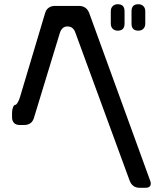

<svg xmlns="http://www.w3.org/2000/svg" viewBox="-20 -783 768 908"><path d="M634 -638Q649 -638 658 -647Q667 -656 667 -671V-730Q667 -745 658 -754Q649 -763 634 -763Q602 -763 602 -730V-671Q602 -638 634 -638ZM537 -638Q569 -638 569 -671V-730Q569 -763 537 -763Q522 -763 513 -754Q504 -745 504 -730V-671Q504 -656 513 -647Q522 -638 537 -638ZM72 -192H96Q112 -192 124 -200.5Q136 -209 141 -227L263 -627Q273 -658 299 -658Q327 -658 337 -627L593 71Q606 105 640 105H668Q693 105 693 85Q693 78 690 71L402 -721Q395 -739 382.5 -747Q370 -755 354 -755H239Q223 -755 210.5 -746.5Q198 -738 193 -720L74 -322Q72 -315 69 -308.5Q66 -302 63 -297Q57 -287 52 -287Q46 -287 41.5 -275.5Q37 -264 37 -249V-228Q37 -212 46 -202Q55 -192 72 -192Z"/></svg>

Font: WD-XL Lubrifont TC
Style: Regular
Weight: 400
Designer: [WD-XL Lubrifont] Copyright 2020-2022 (c) NightFurySL2001, Skr-ZERO; [ZCOOL QingKe HuangYou] Copyright 2018-2022 (c) The
Version: Version 2.001;hotconv 1.1.1;makeotfexe 2.6.0